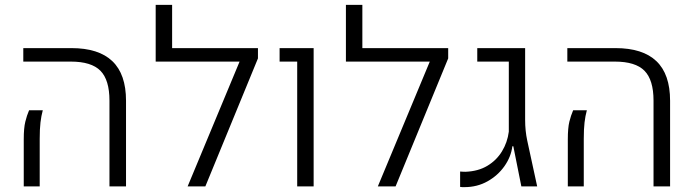

<svg xmlns="http://www.w3.org/2000/svg" viewBox="-20 -770 2867 793"><path d="M432.1 0V-354.5Q432.1 -439.9 394.8 -477.8Q357.4 -515.6 272.5 -515.6H76.2V-571.3H274.9Q387.7 -571.3 444.1 -517.3Q500.5 -463.4 500.5 -354V0ZM78.1 0V-194.8Q78.1 -241.2 84.5 -267.1Q90.8 -293 100.1 -314.5H156.7Q150.4 -291.5 147.2 -264.4Q144 -237.3 144 -196.8V0Z M623 -515.6V-750H690.9V-571.3H1017.6V-515.6ZM1045.4 -528.8 828.1 0H754.9L992.7 -571.3H1045.4Z M1207.5 0V-515.6H1134.8V-571.3H1275.4V0Z M1408.7 -515.6V-750H1476.6V-571.3H1803.2V-515.6ZM1831.1 -528.8 1613.8 0H1540.5L1778.3 -571.3H1831.1Z M1898.4 2.9Q1894 2.9 1889.4 2.9Q1884.8 2.9 1880.4 2V-61.5Q1886.2 -61 1891.8 -60.8Q1897.5 -60.5 1902.3 -60.5Q1955.1 -62.5 1992.9 -85.2Q2030.8 -107.9 2053.2 -144.8Q2075.7 -181.6 2081.5 -226.1V-515.6H1951.2V-571.3H2148.9V-274.4Q2148.9 -230 2157.7 -189L2198.7 0H2133.3L2100.1 -166H2096.2Q2090.8 -122.6 2063.5 -83.7Q2036.1 -44.9 1993.4 -21Q1950.7 2.9 1898.4 2.9Z M2679.2 0V-354.5Q2679.2 -439.9 2641.8 -477.8Q2604.5 -515.6 2519.5 -515.6H2323.2V-571.3H2522Q2634.8 -571.3 2691.2 -517.3Q2747.6 -463.4 2747.6 -354V0ZM2325.2 0V-194.8Q2325.2 -241.2 2331.5 -267.1Q2337.9 -293 2347.2 -314.5H2403.8Q2397.5 -291.5 2394.3 -264.4Q2391.1 -237.3 2391.1 -196.8V0Z"/></svg>

Font: Heebo Light
Style: Regular
Weight: 300
Designer: Oded Ezer
Foundry: Ezer Type House
Version: Version 3.100